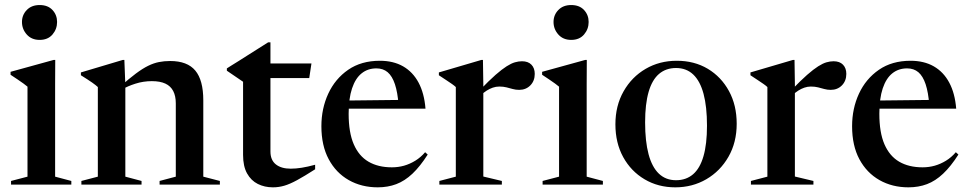

<svg xmlns="http://www.w3.org/2000/svg" viewBox="-20 -752 3947 782"><path d="M141.5 -589.5Q108.5 -589.5 89 -611.5Q69.5 -633.5 69.5 -662.5Q69.5 -691 89 -711.2Q108.5 -731.5 141.5 -731.5Q175 -731.5 193.8 -711.2Q212.5 -691 212.5 -662.5Q212.5 -633.5 193.8 -611.5Q175 -589.5 141.5 -589.5ZM205 -508 204.5 -410.5V-32.5L270.5 -15V0H25V-15L92 -32.5V-399Q86.5 -404 76 -411.5Q65.5 -419 52 -428.2Q38.5 -437.5 23 -447.5V-459.5L199 -508Z M490.5 -405.5V-32.5L556.5 -15V0H311.5V-15L378.5 -32.5V-397.5Q370.5 -405 355.2 -415.8Q340 -426.5 309.5 -445.5V-457L480.5 -508H486.5ZM630 -15 696 -32.5V-331Q696 -361 685.5 -381.2Q675 -401.5 653.5 -411.5Q632 -421.5 598.5 -421.5Q563.5 -421.5 531.5 -411.2Q499.5 -401 478 -388L469.5 -399.5Q506 -432 533.5 -452.5Q561 -473 583.5 -484Q606 -495 627.2 -499.2Q648.5 -503.5 673 -503.5Q743 -503.5 775.5 -464.5Q808 -425.5 808 -343.5V-32.5L875.5 -15V0H630Z M1081.5 -135Q1081.5 -100 1103.5 -82.5Q1125.5 -65 1164 -65Q1185 -65 1208.8 -68.8Q1232.5 -72.5 1263.5 -81V-62.5Q1219 -34 1189.5 -18Q1160 -2 1137.5 4.5Q1115 11 1091.5 11Q1057.5 11 1030 -2.8Q1002.5 -16.5 986.2 -45.8Q970 -75 970 -121V-419L904 -464V-473.5Q911 -478 923.5 -485.8Q936 -493.5 952.8 -504Q969.5 -514.5 989 -527Q1008.5 -539.5 1029.8 -552.8Q1051 -566 1072 -579.5H1081.5V-477ZM1040.5 -434V-493.5H1248.5L1239.5 -434Z M1527 -504.5Q1582 -504.5 1621.8 -481.8Q1661.5 -459 1684.8 -415.5Q1708 -372 1713 -309.5H1385V-342.5L1653.5 -345.5L1603.5 -323.5Q1599.5 -376 1588.5 -409Q1577.5 -442 1559 -457.8Q1540.5 -473.5 1513 -473.5Q1478 -473.5 1452.8 -453.2Q1427.5 -433 1413.8 -391.8Q1400 -350.5 1400 -288.5Q1400 -212.5 1420.8 -164.5Q1441.5 -116.5 1480.8 -93.5Q1520 -70.5 1576 -70.5Q1602 -70.5 1625.8 -77.2Q1649.5 -84 1671.5 -97.5Q1693.5 -111 1711.5 -132L1722 -122.5Q1691 -74 1659.8 -44.5Q1628.5 -15 1594 -2Q1559.5 11 1518.5 11Q1452.5 11 1400.5 -18.5Q1348.5 -48 1318.8 -103.5Q1289 -159 1289 -238Q1289 -310 1317 -370.5Q1345 -431 1398.2 -467.8Q1451.5 -504.5 1527 -504.5Z M2106 -502.5Q2131 -502.5 2144.5 -488.5Q2158 -474.5 2158 -451Q2158 -422.5 2140 -404.2Q2122 -386 2094.5 -386Q2080.5 -386 2068.2 -389.5Q2056 -393 2043 -396.2Q2030 -399.5 2013.5 -399.5Q2000 -399.5 1987 -395Q1974 -390.5 1962 -382.8Q1950 -375 1938 -364L1935.5 -386Q1972 -424 1998.2 -447Q2024.5 -470 2043.5 -482Q2062.5 -494 2077.2 -498.2Q2092 -502.5 2106 -502.5ZM1948.5 -409V-33L2024 -15V0H1769.5V-15L1836.5 -32.5V-397.5Q1830 -403.5 1821 -409.8Q1812 -416 1798.8 -424.8Q1785.5 -433.5 1767.5 -445.5V-457L1941 -508H1947Z M2306.5 -589.5Q2273.5 -589.5 2254 -611.5Q2234.5 -633.5 2234.5 -662.5Q2234.5 -691 2254 -711.2Q2273.5 -731.5 2306.5 -731.5Q2340 -731.5 2358.8 -711.2Q2377.5 -691 2377.5 -662.5Q2377.5 -633.5 2358.8 -611.5Q2340 -589.5 2306.5 -589.5ZM2370 -508 2369.5 -410.5V-32.5L2435.5 -15V0H2190V-15L2257 -32.5V-399Q2251.5 -404 2241 -411.5Q2230.5 -419 2217 -428.2Q2203.5 -437.5 2188 -447.5V-459.5L2364 -508Z M2733.5 -18Q2774.5 -18 2802.8 -42.2Q2831 -66.5 2845.2 -115.8Q2859.5 -165 2859.5 -240Q2859.5 -317.5 2845.5 -369.8Q2831.5 -422 2803.5 -448.5Q2775.5 -475 2733.5 -475Q2692.5 -475 2664.2 -451Q2636 -427 2621.8 -377.8Q2607.5 -328.5 2607.5 -253.5Q2607.5 -176.5 2621.5 -124Q2635.5 -71.5 2663.5 -44.8Q2691.5 -18 2733.5 -18ZM2730.5 11Q2660.5 11 2605.2 -21.8Q2550 -54.5 2518.2 -112.2Q2486.5 -170 2486.5 -245.5Q2486.5 -321.5 2519.8 -380Q2553 -438.5 2609.5 -471.5Q2666 -504.5 2736.5 -504.5Q2808 -504.5 2862.8 -471.8Q2917.5 -439 2949 -381.2Q2980.5 -323.5 2980.5 -248Q2980.5 -172 2947 -113.5Q2913.5 -55 2856.8 -22Q2800 11 2730.5 11Z M3375 -502.5Q3400 -502.5 3413.5 -488.5Q3427 -474.5 3427 -451Q3427 -422.5 3409 -404.2Q3391 -386 3363.5 -386Q3349.5 -386 3337.2 -389.5Q3325 -393 3312 -396.2Q3299 -399.5 3282.5 -399.5Q3269 -399.5 3256 -395Q3243 -390.5 3231 -382.8Q3219 -375 3207 -364L3204.5 -386Q3241 -424 3267.2 -447Q3293.5 -470 3312.5 -482Q3331.5 -494 3346.2 -498.2Q3361 -502.5 3375 -502.5ZM3217.5 -409V-33L3293 -15V0H3038.5V-15L3105.5 -32.5V-397.5Q3099 -403.5 3090 -409.8Q3081 -416 3067.8 -424.8Q3054.5 -433.5 3036.5 -445.5V-457L3210 -508H3216Z M3688.5 -504.5Q3743.5 -504.5 3783.2 -481.8Q3823 -459 3846.2 -415.5Q3869.5 -372 3874.5 -309.5H3546.5V-342.5L3815 -345.5L3765 -323.5Q3761 -376 3750 -409Q3739 -442 3720.5 -457.8Q3702 -473.5 3674.5 -473.5Q3639.5 -473.5 3614.2 -453.2Q3589 -433 3575.2 -391.8Q3561.5 -350.5 3561.5 -288.5Q3561.5 -212.5 3582.2 -164.5Q3603 -116.5 3642.2 -93.5Q3681.5 -70.5 3737.5 -70.5Q3763.5 -70.5 3787.2 -77.2Q3811 -84 3833 -97.5Q3855 -111 3873 -132L3883.5 -122.5Q3852.5 -74 3821.2 -44.5Q3790 -15 3755.5 -2Q3721 11 3680 11Q3614 11 3562 -18.5Q3510 -48 3480.2 -103.5Q3450.5 -159 3450.5 -238Q3450.5 -310 3478.5 -370.5Q3506.5 -431 3559.8 -467.8Q3613 -504.5 3688.5 -504.5Z"/></svg>

Font: Newsreader 60pt Medium
Style: Regular
Weight: 500
Designer: Hugues Gentile
Foundry: Production Type
Version: Version 1.003